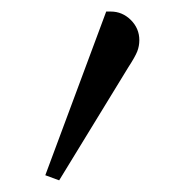

<svg xmlns="http://www.w3.org/2000/svg" viewBox="-20 -722 332 331"><path d="M58.1 -419.9 163.1 -702.1H170.9Q190.9 -702.1 205.6 -687.5Q220.2 -672.9 220.2 -652.8Q220.2 -642.6 216.6 -633.3Q212.9 -624 201.2 -606L82 -411.1Z"/></svg>

Font: Dihjauti S
Style: Regular
Weight: 400
Designer: T. Christopher White
Version: Version 3.0.0